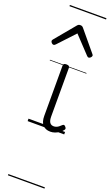

<svg xmlns="http://www.w3.org/2000/svg" viewBox="-293 -997 849 1485"><g transform="rotate(20 131.5 -255.0)"><path d="M192 17Q171 17 155.5 10.5Q140 4 129 -8Q118 -20 112.5 -38.5Q107 -57 107 -82V-496Q107 -506 113 -510.5Q119 -515 132 -515Q146 -515 152.5 -510.5Q159 -506 159 -496V-94Q159 -74 163.5 -60Q168 -46 177.5 -38.5Q187 -31 202 -31Q213 -31 223 -34.5Q233 -38 243 -45.5Q253 -53 263 -63Q269 -69 275.5 -68Q282 -67 288 -59Q293 -54 295 -48Q297 -42 292 -35Q281 -20 264.5 -8Q248 4 229.5 10.5Q211 17 192 17ZM-15 -623Q-23 -623 -30.5 -631Q-38 -639 -38 -647Q-38 -649 -37 -652Q-36 -655 -33 -659L105 -825Q110 -831 115.5 -834Q121 -837 130 -837Q139 -837 144.5 -834Q150 -831 155 -825L293 -659Q297 -655 298 -652Q299 -649 299 -647Q299 -639 291 -631Q283 -623 275 -623Q270 -623 266.5 -625.5Q263 -628 259 -632L130 -769L2 -632Q-2 -628 -6 -625.5Q-10 -623 -15 -623ZM0 436H301V446H0ZM0 -20H301V0H0ZM0 -505H301V-500H0ZM0 -956H301V-946H0Z"/></g></svg>

Font: Playwrite HU Guides
Style: Regular
Weight: 400
Designer: Veronika Burian, José Scaglione
Foundry: TypeTogether
Version: Version 1.003